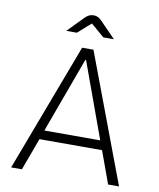

<svg xmlns="http://www.w3.org/2000/svg" viewBox="-91 -914 815 985"><g transform="rotate(10 316.0 -421.0)"><path d="M35 0 287 -668H346L597 0H540L479 -168H153L91 0ZM170 -216H461L318 -609H314ZM192 -739 272 -821Q283 -832 293.5 -837Q304 -842 317 -842Q329 -842 339.5 -837Q350 -832 360 -821L440 -739H385L315 -799L247 -739Z"/></g></svg>

Font: Atkinson Hyperlegible Mono ExtraLight
Style: Regular
Weight: 200
Monospace: yes
Designer: Elliott Scott, Megan Eiswerth, Linus Boman, Theodore Petrosky, Letters from Sweden
Foundry: Applied Design Works, Letters from Sweden
Version: Version 2.001